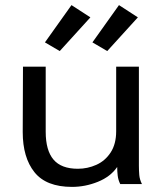

<svg xmlns="http://www.w3.org/2000/svg" viewBox="-20 -721 640 752"><path d="M262 11Q161 11 115 -46.5Q69 -104 69 -204L70 -460H159V-205Q159 -132 189.5 -96Q220 -60 285 -60Q323 -60 357.5 -75.5Q392 -91 413.5 -124Q435 -157 435 -207V-460H524V-72Q524 -53 525.5 -35.5Q527 -18 536 0H451Q443 -16 441 -33Q439 -50 439 -67Q413 -29 363.5 -9Q314 11 262 11ZM400 -521 342 -555 446 -701 520 -653ZM214 -521 156 -555 260 -701 334 -653Z"/></svg>

Font: Inconsolata Expanded Medium
Style: Regular
Weight: 500
Width: 7
Monospace: yes
Designer: Raph Levien, Cyreal, Brenton Simpson
Foundry: Raph Levien, Cyreal, Google
Version: Version 3.001; ttfautohint (v1.8.2.53-6de2)